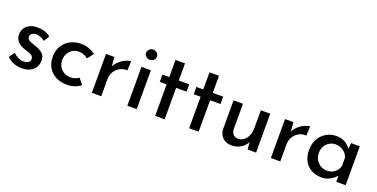

<svg xmlns="http://www.w3.org/2000/svg" viewBox="-22 -1272 3802 1938"><g transform="rotate(20 1879.0 -303.0)"><path d="M200 9Q154 9 112 -7.5Q70 -24 41 -55L84 -113Q110 -88 138.5 -75Q167 -62 192 -62Q221 -62 243 -73.5Q265 -85 265 -112Q265 -134 250.5 -146Q236 -158 214 -166Q192 -174 167 -181Q60 -216 60 -304Q60 -337 76.5 -366.5Q93 -396 127 -414.5Q161 -433 211 -433Q255 -433 290 -422.5Q325 -412 355 -387L316 -326Q298 -344 273.5 -353.5Q249 -363 229 -364Q202 -364 182 -351.5Q162 -339 162 -318Q161 -290 185 -277.5Q209 -265 240 -255Q244 -254 248.5 -252.5Q253 -251 258 -249Q304 -234 334.5 -208Q365 -182 365 -132Q365 -94 347 -62Q329 -30 292.5 -10.5Q256 9 200 9Z M835 -39Q807 -16 767.5 -3Q728 10 688 10Q620 10 567.5 -17Q515 -44 486 -93Q457 -142 457 -209Q457 -277 488 -326Q519 -375 569.5 -401.5Q620 -428 678 -428Q730 -428 769.5 -414Q809 -400 838 -375L788 -310Q771 -324 745 -335Q719 -346 687 -346Q651 -346 621.5 -328Q592 -310 575 -279Q558 -248 558 -209Q558 -171 575.5 -140Q593 -109 624.5 -91Q656 -73 696 -73Q722 -73 744.5 -81Q767 -89 784 -102Z M1043 -418 1051 -319Q1069 -355 1099 -381Q1129 -407 1161.5 -421Q1194 -435 1217 -435L1212 -335Q1165 -338 1129.5 -317Q1094 -296 1074 -261Q1054 -226 1054 -186V0H953V-418Z M1334 -418H1435V0H1334ZM1329 -568Q1329 -591 1347.5 -607Q1366 -623 1388 -623Q1410 -623 1428 -607Q1446 -591 1446 -568Q1446 -543 1428 -528Q1410 -513 1388 -513Q1366 -513 1347.5 -528Q1329 -543 1329 -568Z M1633 -601H1735V-417H1847V-338H1735V0H1633V-338H1559V-417H1633Z M1998 -601H2100V-417H2212V-338H2100V0H1998V-338H1924V-417H1998Z M2457 17Q2399 17 2362 -18Q2325 -53 2323 -108V-418H2424V-144Q2426 -111 2443 -91Q2460 -71 2497 -69Q2531 -69 2558 -89.5Q2585 -110 2600.5 -146Q2616 -182 2616 -227V-418H2717V0H2626L2620 -77Q2599 -36 2555.5 -9.5Q2512 17 2457 17Z M2966 -418 2974 -319Q2992 -355 3022 -381Q3052 -407 3084.5 -421Q3117 -435 3140 -435L3135 -335Q3088 -338 3052.5 -317Q3017 -296 2997 -261Q2977 -226 2977 -186V0H2876V-418Z M3421 10Q3362 10 3314 -15Q3266 -40 3238 -88.5Q3210 -137 3210 -209Q3210 -279 3239.5 -329.5Q3269 -380 3317.5 -407.5Q3366 -435 3423 -435Q3481 -435 3519 -411.5Q3557 -388 3579 -355L3586 -418H3679V0H3578V-66Q3567 -52 3545 -34Q3523 -16 3492 -3Q3461 10 3421 10ZM3448 -73Q3498 -73 3532.5 -99.5Q3567 -126 3578 -172V-258Q3566 -299 3529.5 -326Q3493 -353 3445 -353Q3409 -353 3379 -335.5Q3349 -318 3331 -286.5Q3313 -255 3313 -214Q3313 -174 3331.5 -142Q3350 -110 3381 -91.5Q3412 -73 3448 -73Z"/></g></svg>

Font: Reem Kufi Ink
Style: Regular
Weight: 400
Designer: Khaled Hosny
Version: Version 1.7